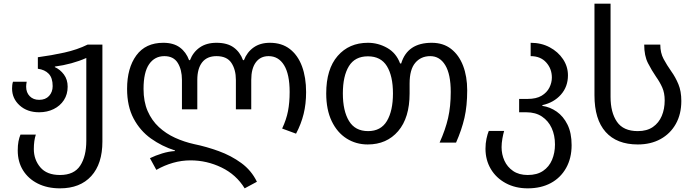

<svg xmlns="http://www.w3.org/2000/svg" viewBox="-20 -780 3801 1050"><path d="M308 250Q239 250 187 224Q135 198 106 151.5Q77 105 77 43Q77 14 81 -6.5Q85 -27 92 -44H176Q165 -11 165 35Q165 93 200.5 135Q236 177 308 177Q385 177 418.5 126Q452 75 452 -10V-463Q414 -446 370 -434Q326 -422 280 -416V-413Q309 -400 329.5 -372.5Q350 -345 350 -306Q350 -264 329.5 -232.5Q309 -201 273.5 -183.5Q238 -166 194 -166Q129 -166 87.5 -203.5Q46 -241 46 -296Q46 -305 47 -314.5Q48 -324 51 -333H126Q123 -318 123 -306Q123 -274 142.5 -254Q162 -234 194 -234Q229 -234 248.5 -255.5Q268 -277 268 -309Q268 -354 246.5 -376.5Q225 -399 187 -404V-467Q262 -477 332 -492.5Q402 -508 459 -536H540V-6Q540 116 479 183Q418 250 308 250Z M1318 250Q1272 175 1191.5 136Q1111 97 1022 97Q973 97 926 110.5Q879 124 835 149L800 85Q831 70 867 59Q903 48 937 46V43Q865 20 805.5 -22.5Q746 -65 710.5 -132Q675 -199 675 -294Q675 -408 725.5 -477Q776 -546 873 -546Q929 -546 963.5 -520.5Q998 -495 1014 -451H1019Q1036 -495 1072.5 -520.5Q1109 -546 1164 -546Q1223 -546 1258 -520.5Q1293 -495 1309 -451H1314Q1331 -495 1367 -520.5Q1403 -546 1456 -546Q1521 -546 1565 -512Q1609 -478 1631.5 -417.5Q1654 -357 1654 -276Q1654 -212 1640.5 -157Q1627 -102 1599 -49L1523 -77Q1546 -126 1555 -172.5Q1564 -219 1564 -277Q1564 -374 1533.5 -423.5Q1503 -473 1449 -473Q1404 -473 1379 -439Q1354 -405 1354 -343V-182H1270V-343Q1270 -399 1245.5 -436Q1221 -473 1164 -473Q1112 -473 1085.5 -439Q1059 -405 1059 -343V-182H975V-343Q975 -399 952 -436Q929 -473 879 -473Q826 -473 795.5 -429Q765 -385 765 -294Q765 -224 787.5 -172.5Q810 -121 849 -85Q888 -49 937.5 -26.5Q987 -4 1041 8Q1109 22 1176.5 46.5Q1244 71 1299.5 111.5Q1355 152 1385 214Z M1991 10Q1927 10 1875.5 -22.5Q1824 -55 1794 -117.5Q1764 -180 1764 -269Q1764 -402 1826.5 -474Q1889 -546 1992 -546Q2048 -546 2097.5 -518Q2147 -490 2168 -433H2174Q2208 -546 2341 -546Q2404 -546 2447 -512.5Q2490 -479 2512.5 -420.5Q2535 -362 2535 -286Q2535 -201 2520 -135.5Q2505 -70 2474 0H2384Q2416 -71 2430.5 -134.5Q2445 -198 2445 -277Q2445 -374 2415 -423.5Q2385 -473 2333 -473Q2282 -473 2251 -436.5Q2220 -400 2220 -323V-269Q2220 -136 2157.5 -63Q2095 10 1991 10ZM1993 -63Q2063 -63 2096 -118.5Q2129 -174 2129 -269Q2129 -364 2096 -418Q2063 -472 1992 -472Q1921 -472 1888 -418Q1855 -364 1855 -269Q1855 -174 1888.5 -118.5Q1922 -63 1993 -63Z M2866 250Q2798 250 2745.5 221.5Q2693 193 2664 144Q2635 95 2635 33Q2635 4 2640.5 -21.5Q2646 -47 2653 -64H2737Q2732 -48 2727.5 -22.5Q2723 3 2723 25Q2723 64 2738.5 98.5Q2754 133 2786 155Q2818 177 2866 177Q2917 177 2950 154.5Q2983 132 2999 94Q3015 56 3015 10Q3015 -40 2997 -79.5Q2979 -119 2944 -142.5Q2909 -166 2858 -166H2819V-239H2865Q2913 -239 2942 -256.5Q2971 -274 2984.5 -301Q2998 -328 2998 -356Q2998 -404 2967 -438.5Q2936 -473 2882 -473V-546Q2940 -546 2986 -521.5Q3032 -497 3059 -456.5Q3086 -416 3086 -368Q3086 -306 3047.5 -262.5Q3009 -219 2946 -205V-201Q2988 -195 3024.5 -169.5Q3061 -144 3083.5 -98.5Q3106 -53 3106 14Q3106 85 3076 138.5Q3046 192 2992.5 221Q2939 250 2866 250Z M3468 10Q3353 10 3292 -58.5Q3231 -127 3231 -259V-760H3319V-250Q3319 -165 3354 -114Q3389 -63 3468 -63Q3518 -63 3550.5 -85.5Q3583 -108 3599 -146Q3615 -184 3615 -231Q3615 -272 3601.5 -302Q3588 -332 3568 -360Q3544 -395 3523.5 -435Q3503 -475 3503 -536H3591Q3591 -491 3609 -457.5Q3627 -424 3651 -390Q3674 -358 3690 -319.5Q3706 -281 3706 -228Q3706 -156 3676 -102.5Q3646 -49 3592.5 -19.5Q3539 10 3468 10Z"/></svg>

Font: Noto Sans Living
Style: Regular
Weight: 400
Designer: Monotype Design Team
Foundry: Monotype Imaging Inc.
Version: Version 2.013; ttfautohint (v1.8.4.7-5d5b)